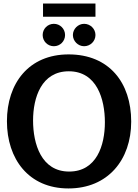

<svg xmlns="http://www.w3.org/2000/svg" viewBox="-20 -1049 777 1080"><path d="M222 -1029V-955H517V-1029ZM346 -852C346 -887 318 -915 283 -915C248 -915 220 -887 220 -852C220 -817 248 -789 283 -789C318 -789 346 -817 346 -852ZM517 -852C517 -887 488 -915 453 -915C419 -915 390 -886 390 -852C390 -818 419 -789 453 -789C488 -789 517 -817 517 -852ZM365 11C587 11 718 -150 718 -365C718 -584 594 -743 366 -743C142 -743 19 -581 19 -367C19 -155 141 11 365 11ZM369 -84C212 -84 166 -240 166 -371C166 -500 213 -648 367 -648C525 -648 570 -491 570 -361C570 -231 523 -84 369 -84Z"/></svg>

Font: Rosario
Style: Bold
Weight: 700
Designer: Hector Gatti
Foundry: Omnibus Type
Version: Version 1.100